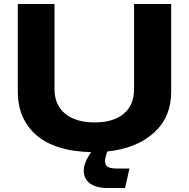

<svg xmlns="http://www.w3.org/2000/svg" viewBox="-20 -749 943 958"><path d="M516.1 189Q460 189 429 166.3Q397.9 143.6 397.9 102.1Q397.9 63 435.1 9.8Q343.8 8.3 273.2 -14.4Q202.6 -37.1 158.2 -77.4Q113.8 -117.7 91.3 -171.1Q68.8 -224.6 68.8 -290V-729H252V-304.2Q252 -225.6 304.9 -181.9Q357.9 -138.2 453.1 -138.2Q545.4 -138.2 597.2 -181.4Q648.9 -224.6 648.9 -304.2V-729H834V-290Q834 -164.6 747.8 -86.4Q661.6 -8.3 515.1 6.8L507.8 30.8Q499 63 510.7 77.4Q522.5 91.8 560.1 91.8H626L604 189Z"/></svg>

Font: Hubot Sans Expanded
Style: Bold
Weight: 700
Width: 7
Designer: Deni Anggara
Foundry: GitHub
Version: Version 1.001;gftools[0.9.31]